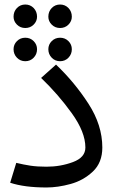

<svg xmlns="http://www.w3.org/2000/svg" viewBox="-20 -816 518 850"><path d="M25 -7 52 -95Q85 -87 115 -82.5Q145 -78 186 -78Q248 -78 303 -98.5Q358 -119 358 -163Q358 -231 298 -314.5Q238 -398 162 -471L228 -530Q310 -452 371.5 -357Q433 -262 433 -163Q433 -96 391 -56.5Q349 -17 292.5 -1.5Q236 14 186 14Q88 14 25 -7ZM40 -742Q40 -765 55 -780.5Q70 -796 92 -796Q114 -796 129 -780.5Q144 -765 144 -742Q144 -722 129 -707Q114 -692 92 -692Q70 -692 55 -707Q40 -722 40 -742ZM194 -742Q194 -765 209 -780.5Q224 -796 246 -796Q268 -796 283 -780.5Q298 -765 298 -742Q298 -722 283 -707Q268 -692 246 -692Q224 -692 209 -707Q194 -722 194 -742ZM40 -598Q40 -619 55 -634Q70 -649 92 -649Q114 -649 129 -634Q144 -619 144 -598Q144 -576 129 -560.5Q114 -545 92 -545Q70 -545 55 -560.5Q40 -576 40 -598ZM194 -598Q194 -619 209 -634Q224 -649 246 -649Q268 -649 283 -634Q298 -619 298 -598Q298 -576 283 -560.5Q268 -545 246 -545Q224 -545 209 -560.5Q194 -576 194 -598Z"/></svg>

Font: Fira GO
Style: Regular
Weight: 400
Designer: Carrois Corporate
Foundry: Carrois Corporate GbR
Version: Version 0.300